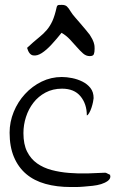

<svg xmlns="http://www.w3.org/2000/svg" viewBox="-20 -751 489 772"><path d="M18.6 -217.8Q18.6 -260.7 35.2 -301.3Q51.8 -341.8 80.6 -373Q109.4 -404.3 147.5 -422.9Q185.5 -441.4 228.5 -441.4Q248 -441.4 270 -437Q292 -432.6 311.5 -422.9Q331.1 -413.1 343.8 -397Q356.4 -380.9 356.4 -356.4Q356.4 -352.5 354 -340.8Q351.6 -329.1 347.7 -317.4Q343.8 -305.7 338.4 -296.4Q333 -287.1 329.1 -287.1Q329.1 -333 303.7 -363.8Q278.3 -394.5 229.5 -394.5Q192.4 -394.5 163.1 -378.9Q133.8 -363.3 114.3 -337.9Q94.7 -312.5 84.5 -280.8Q74.2 -249 74.2 -215.8Q74.2 -170.9 88.9 -141.6Q103.5 -112.3 128.9 -94.2Q154.3 -76.2 187.5 -67.4Q220.7 -58.6 257.8 -55.7Q294.9 -52.7 332 -53.7Q369.1 -54.7 403.3 -56.6Q406.2 -56.6 413.1 -52.7Q419.9 -48.8 422.9 -47.9V-44.9Q422.9 -43 423.3 -43Q423.8 -43 423.8 -42Q423.8 -31.2 413.1 -23.4Q402.3 -15.6 386.7 -10.7Q371.1 -5.9 352.5 -3.9Q334 -2 315.9 -0.5Q297.9 1 284.2 1Q270.5 1 264.6 1Q208 1 162.6 -11.7Q117.2 -24.4 85.4 -51.3Q53.7 -78.1 36.1 -119.6Q18.6 -161.1 18.6 -217.8ZM227.5 -619.1Q209 -595.7 188 -572.8Q167 -549.8 147.9 -537.6Q128.9 -525.4 112.8 -528.3Q96.7 -531.2 88.9 -558.6Q116.2 -584 135.7 -599.6Q155.3 -615.2 168.5 -630.9Q181.6 -646.5 190.9 -667Q200.2 -687.5 208 -722.7Q210 -730.5 216.3 -731Q222.7 -731.4 228.5 -731.4Q242.2 -731.4 249 -725.1Q255.9 -718.8 264.6 -704.1Q270.5 -694.3 281.2 -682.1Q292 -669.9 303.2 -656.7Q314.5 -643.6 324.7 -631.3Q335 -619.1 340.8 -611.3Q347.7 -600.6 351.1 -593.8Q354.5 -586.9 356.4 -581.5Q358.4 -576.2 359.4 -570.3Q360.4 -564.5 360.4 -554.7Q360.4 -541 357.4 -533.2Q354.5 -525.4 340.8 -525.4Q326.2 -525.4 314 -536.1Q301.8 -546.9 289.1 -561.5Q276.4 -576.2 261.2 -592.3Q246.1 -608.4 227.5 -619.1Z"/></svg>

Font: Indie Flower
Style: Regular
Weight: 400
Designer: Kimberly Geswein
Foundry: Kimberly Geswein
Version: Version 1.001 2010